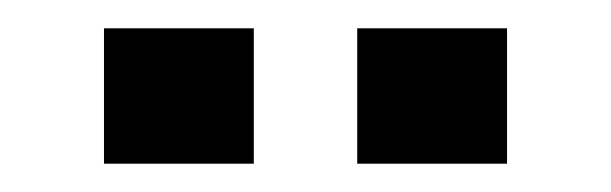

<svg xmlns="http://www.w3.org/2000/svg" viewBox="-20 -714 436 137"><path d="M161.1 -597.2H54.2V-693.8H161.1ZM341.8 -597.2H234.9V-693.8H341.8Z"/></svg>

Font: LT Superior Med
Style: Regular
Weight: 500
Designer: Daniel Lyons
Foundry: LyonsType
Version: Version 1.000